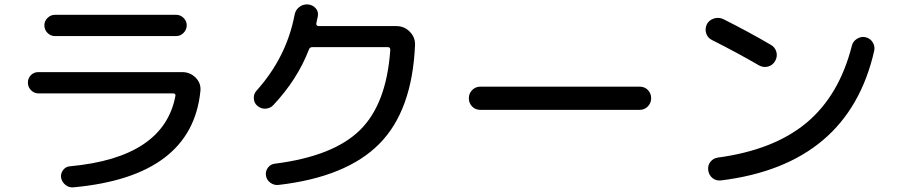

<svg xmlns="http://www.w3.org/2000/svg" viewBox="-20 -802 4040 864"><path d="M152.3 -381.8Q133.8 -381.8 119.6 -396Q105.5 -410.2 105.5 -430.2Q105.5 -450.2 119.1 -463.9Q132.8 -477.5 152.3 -477.5H799.8Q835.9 -477.5 860.8 -452.1Q885.7 -426.8 881.8 -391.6Q842.8 -7.8 310.5 41Q291 43 274.9 30.3Q258.8 17.6 254.9 -2Q252 -21.5 264.2 -37.1Q276.4 -52.7 294.9 -53.7Q717.8 -92.8 769.5 -371.1Q770.5 -375 767.6 -378.4Q764.6 -381.8 759.8 -381.8ZM227.5 -735.4H772.5Q792 -735.4 806.2 -721.2Q820.3 -707 820.3 -688.5Q820.3 -668.9 806.2 -654.3Q792 -639.6 772.5 -639.6H227.5Q208 -639.6 193.8 -653.8Q179.7 -668 179.7 -688.5Q179.7 -707 193.8 -721.2Q208 -735.4 227.5 -735.4Z M1210 -329.1Q1196.3 -314.5 1175.3 -313Q1154.3 -311.5 1137.7 -326.2Q1123 -338.9 1122.1 -359.4Q1121.1 -379.9 1134.8 -394.5Q1269.5 -544.9 1305.7 -735.4Q1309.6 -756.8 1326.2 -770Q1342.8 -783.2 1365.2 -782.2Q1386.7 -780.3 1400.4 -765.1Q1414.1 -750 1410.2 -728.5Q1409.2 -723.6 1406.7 -712.9Q1404.3 -702.1 1403.3 -696.3Q1402.3 -692.4 1405.3 -688.5Q1408.2 -684.6 1413.1 -684.6H1763.7Q1798.8 -684.6 1823.7 -659.7Q1848.6 -634.8 1847.7 -599.6Q1835 -303.7 1686.5 -154.3Q1538.1 -4.9 1232.4 30.3Q1212.9 32.2 1196.3 20Q1179.7 7.8 1176.8 -12.2Q1173.8 -32.2 1186 -47.9Q1198.2 -63.5 1216.8 -65.4Q1479.5 -98.6 1599.6 -216.3Q1719.7 -334 1736.3 -578.1Q1736.3 -589.8 1725.6 -589.8H1384.8Q1374 -589.8 1370.1 -579.1Q1318.4 -444.3 1210 -329.1Z M2141.6 -307.6Q2119.1 -307.6 2104.5 -322.8Q2089.8 -337.9 2089.8 -359.9Q2089.8 -381.8 2105 -397Q2120.1 -412.1 2141.6 -412.1H2858.4Q2880.9 -412.1 2895.5 -397Q2910.2 -381.8 2910.2 -359.9Q2910.2 -337.9 2895 -322.8Q2879.9 -307.6 2858.4 -307.6Z M3183.6 -622.1Q3164.1 -631.8 3157.7 -652.3Q3151.4 -672.9 3161.1 -693.4Q3170.9 -711.9 3192.9 -718.8Q3214.8 -725.6 3235.4 -715.8Q3351.6 -657.2 3448.2 -600.6Q3467.8 -589.8 3473.6 -568.8Q3479.5 -547.9 3468.3 -527.8Q3457 -507.8 3436 -502.4Q3415 -497.1 3395.5 -507.8Q3297.9 -564.5 3183.6 -622.1ZM3874 -634.8Q3895.5 -629.9 3906.7 -612.3Q3918 -594.7 3914.1 -574.2Q3797.9 -61.5 3225.6 9.8Q3203.1 12.7 3186.5 -0.5Q3169.9 -13.7 3167 -36.1Q3164.1 -57.6 3176.8 -73.7Q3189.5 -89.8 3210 -92.8Q3462.9 -127 3609.9 -250Q3756.8 -373 3813.5 -596.7Q3818.4 -616.2 3836.4 -627.4Q3854.5 -638.7 3874 -634.8Z"/></svg>

Font: Rounded-X Mgen+ 1m medium
Style: Regular
Weight: 500
Designer: [Source Han Sans]
Ryoko NISHIZUKA  (kana & ideographs); Paul D. Hunt (Latin, Greek & Cyrillic); Wenlong ZHANG  (bopomofo
Version: Version 1.059.20150602